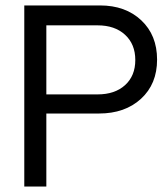

<svg xmlns="http://www.w3.org/2000/svg" viewBox="-20 -686 617 706"><path d="M150.4 -592.8V-338.9H338.9Q402.3 -338.9 439.9 -373Q477.5 -407.2 477.5 -465.3Q477.5 -523.4 439.9 -558.1Q402.3 -592.8 338.9 -592.8ZM150.4 -268.6V0H69.3V-666H347.7Q441.4 -666 499.5 -611.3Q557.6 -556.6 557.6 -466.8Q557.6 -377 498.5 -322.8Q439.5 -268.6 343.8 -268.6Z"/></svg>

Font: BF_TEXT
Style: Regular
Weight: 400
Foundry: EA DICE
Version: Version 1.404